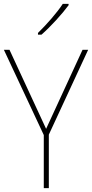

<svg xmlns="http://www.w3.org/2000/svg" viewBox="-20 -971 475 991"><path d="M334 -944V-951H304C274 -905 221 -845 176 -801V-792H194C242 -834 300 -898 334 -944ZM218 -306 29 -714H0L206 -274V0H232V-276L435 -714H406Z"/></svg>

Font: Noto Sans Malayalam SemiCondensed Thin
Style: Regular
Weight: 100
Width: 4
Designer: Jelle Bosma - Monotype Design Team
Foundry: Monotype Imaging Inc.
Version: Version 2.104